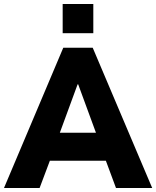

<svg xmlns="http://www.w3.org/2000/svg" viewBox="-33 -945 785 965"><path d="M-13 0 285 -705H433L732 0H550L478 -194L544 -137H172L239 -194L166 0ZM357 -521 252 -235 230 -278H486L465 -235L360 -521ZM282 -778V-925H436V-778Z"/></svg>

Font: Nunito Sans 10pt SemiCondensed Black
Style: Regular
Weight: 900
Width: 4
Designer: Vernon Adams
Foundry: Vernon Adams
Version: Version 3.101;gftools[0.9.27]